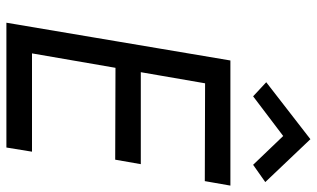

<svg xmlns="http://www.w3.org/2000/svg" viewBox="-215 -775 990 600"><g transform="rotate(90 280.0 -475.0)"><path d="M110 -80H454L441 0H97ZM216 -700H560L546 -620L203 -621ZM168 -420H493L479 -340L155 -341ZM254 -700 133 0H51L169 -700ZM281 -771 237 -812 415 -950 549 -809 495 -771 405 -865Z"/></g></svg>

Font: Jost
Style: Italic
Weight: 400
Italic angle: -5°
Version: Version 3.710